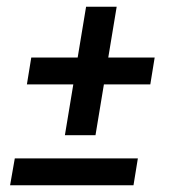

<svg xmlns="http://www.w3.org/2000/svg" viewBox="-20 -551 540 571"><path d="M173 -149 198 -300H60L73 -380H211L236 -531H327L302 -380H440L427 -300H289L264 -149ZM10 0 24 -80H390L377 0Z"/></svg>

Font: Iosevka Curly Slab MdObl
Style: Regular
Weight: 500
Italic angle: -9°
Monospace: yes
Designer: Belleve Invis
Foundry: Belleve Invis
Version: Version 11.0.0; ttfautohint (v1.8.3)